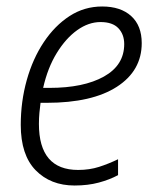

<svg xmlns="http://www.w3.org/2000/svg" viewBox="-20 -562 483 592"><path d="M210 10Q136 10 90 -37Q44 -84 44 -177Q44 -249 62.5 -315Q81 -381 115 -432Q149 -483 194.5 -512.5Q240 -542 295 -542Q352 -542 384.5 -512.5Q417 -483 417 -429Q417 -344 340.5 -294.5Q264 -245 124 -245H105Q103 -231 101.5 -214Q100 -197 100 -180Q100 -38 221 -38Q256 -38 285.5 -47.5Q315 -57 344 -71V-22Q318 -8 284.5 1Q251 10 210 10ZM132 -291Q238 -291 300.5 -326Q363 -361 363 -426Q363 -456 345 -475Q327 -494 290 -494Q253 -494 218 -469Q183 -444 155 -398.5Q127 -353 113 -291Z"/></svg>

Font: Noto Sans SemiCondensed Light
Style: Italic
Weight: 300
Width: 4
Italic angle: -12°
Designer: Monotype Design Team
Foundry: Monotype Imaging Inc.
Version: Version 2.013; ttfautohint (v1.8.4.7-5d5b)